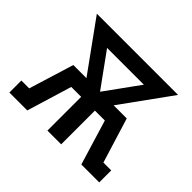

<svg xmlns="http://www.w3.org/2000/svg" viewBox="-124 -684 849 849"><g transform="rotate(45 300.0 -260.0)"><path d="M19 0V-75H68L133 -286H215L46 -520H554L385 -286H467L532 -75H581V0H469L405 -211H343V0H257V-211H195L131 0ZM300 -286 415 -445H185Z"/></g></svg>

Font: Iosevka HT Medium Extended
Style: Regular
Weight: 500
Width: 7
Monospace: yes
Designer: Belleve Invis
Foundry: Belleve Invis
Version: Version 32.3.0; ttfautohint (v1.8.4)